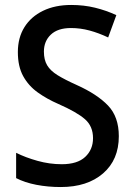

<svg xmlns="http://www.w3.org/2000/svg" viewBox="-20 -744 541 774"><path d="M459 -195Q459 -100 395.5 -45Q332 10 225 10Q173 10 126.5 1Q80 -8 45 -26V-128Q83 -109 131.5 -95.5Q180 -82 229 -82Q292 -82 323.5 -111.5Q355 -141 355 -187Q355 -235 322.5 -263.5Q290 -292 215 -325Q169 -345 132 -371.5Q95 -398 73.5 -437Q52 -476 52 -534Q52 -592 78.5 -634.5Q105 -677 153.5 -700.5Q202 -724 267 -724Q318 -724 363 -713Q408 -702 449 -683L416 -593Q378 -611 341 -621Q304 -631 266 -631Q213 -631 185 -604.5Q157 -578 157 -536Q157 -503 170 -481Q183 -459 212 -441Q241 -423 290 -401Q372 -364 415.5 -318.5Q459 -273 459 -195Z"/></svg>

Font: Noto Sans Kannada SemiCondensed Medium
Style: Regular
Weight: 500
Width: 4
Designer: Jelle Bosma - Monotype Design Team
Foundry: Monotype Imaging Inc.
Version: Version 2.005; ttfautohint (v1.8.4.7-5d5b)